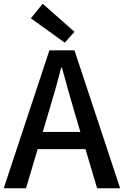

<svg xmlns="http://www.w3.org/2000/svg" viewBox="-20 -1006 662 1026"><path d="M0 0 244 -737H378L622 0H499L380 -400Q362 -460 345 -521.5Q328 -583 311 -645H307Q291 -582 273.5 -521Q256 -460 238 -400L119 0ZM138 -209V-301H482V-209ZM326 -778 145 -908 208 -986 378 -836Z"/></svg>

Font: Noto Sans HK Thin Medium
Style: Regular
Weight: 500
Version: Version 2.004-H2;hotconv 1.0.118;makeotfexe 2.5.65603